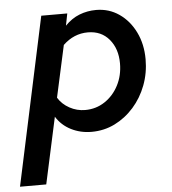

<svg xmlns="http://www.w3.org/2000/svg" viewBox="-74 -552 725 809"><g transform="rotate(-5 289.0 -148.0)"><path d="M-22 209 130 -501H240L230 -450Q258 -479 291.5 -492Q325 -505 362 -505Q416 -505 459 -475.5Q502 -446 527 -395Q552 -344 552 -280Q552 -222 532.5 -170.5Q513 -119 478 -79.5Q443 -40 397.5 -17.5Q352 5 299 5Q252 5 212.5 -15Q173 -35 150 -72L89 209ZM280 -89Q326 -89 363 -113.5Q400 -138 421.5 -179.5Q443 -221 443 -272Q443 -334 409.5 -374Q376 -414 319 -414Q260 -414 214 -370L166 -151Q183 -123 214 -106Q245 -89 280 -89Z"/></g></svg>

Font: Red Hat Mono Medium
Style: Italic
Weight: 500
Italic angle: -12°
Monospace: yes
Designer: Pentagram, MCKL
Foundry: Pentagram, MCKL
Version: Version 1.023; ttfautohint (v1.8.3)